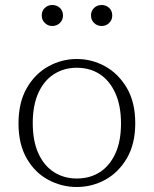

<svg xmlns="http://www.w3.org/2000/svg" viewBox="-20 -736 615 768"><path d="M287 12Q227 12 173.5 -16.5Q120 -45 87 -102Q54 -159 54 -242Q54 -326 87 -383.5Q120 -441 173.5 -470.5Q227 -500 287 -500Q348 -500 401 -470.5Q454 -441 487.5 -384Q521 -327 521 -243Q521 -160 487.5 -103Q454 -46 401 -17Q348 12 287 12ZM287 -22Q340 -22 379.5 -47.5Q419 -73 441.5 -122Q464 -171 464 -242Q464 -313 441.5 -363Q419 -413 379.5 -439Q340 -465 287 -465Q236 -465 196 -439.5Q156 -414 133.5 -364.5Q111 -315 111 -244Q111 -172 133.5 -122.5Q156 -73 196 -47.5Q236 -22 287 -22ZM189 -632Q172 -632 159.5 -644Q147 -656 147 -674Q147 -693 159.5 -704.5Q172 -716 189 -716Q207 -716 219.5 -704.5Q232 -693 232 -674Q232 -656 219.5 -644Q207 -632 189 -632ZM387 -632Q369 -632 356.5 -644Q344 -656 344 -674Q344 -693 356.5 -704.5Q369 -716 387 -716Q404 -716 416.5 -704.5Q429 -693 429 -674Q429 -656 416.5 -644Q404 -632 387 -632Z"/></svg>

Font: Source Serif 4 Light
Style: Regular
Weight: 300
Designer: Frank Grießhammer
Foundry: Adobe Systems Incorporated
Version: Version 4.004;hotconv 1.0.116;makeotfexe 2.5.65601